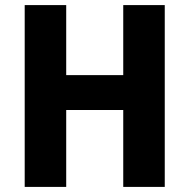

<svg xmlns="http://www.w3.org/2000/svg" viewBox="-20 -734 744 754"><path d="M627 0H464V-302H240V0H77V-714H240V-439H464V-714H627Z"/></svg>

Font: Noto Sans Malayalam SemiCondensed ExtraBold
Style: Regular
Weight: 800
Width: 4
Designer: Jelle Bosma - Monotype Design Team
Foundry: Monotype Imaging Inc.
Version: Version 2.104; ttfautohint (v1.8.4.7-5d5b)